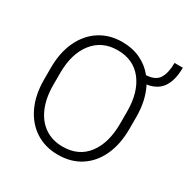

<svg xmlns="http://www.w3.org/2000/svg" viewBox="-174 -917 1054 1079"><g transform="rotate(30 353.5 -377.5)"><path d="M619.1 -393.6V-317.9Q619.1 -217.8 585.2 -144.3Q551.3 -70.8 489.3 -30.5Q427.2 9.8 342.8 9.8Q259.8 9.8 197.3 -30.5Q134.8 -70.8 99.9 -144.3Q64.9 -217.8 64.9 -317.9V-393.6Q64.9 -493.2 99.6 -566.7Q134.3 -640.1 196.5 -680.4Q258.8 -720.7 341.8 -720.7Q407.2 -720.7 460 -695.8Q512.7 -670.9 548.8 -625.5Q609.4 -628.4 631.3 -664.8Q653.3 -701.2 653.3 -765.1H707Q707 -685.5 676.3 -638.7Q645.5 -591.8 577.6 -581.5Q619.1 -502.4 619.1 -393.6ZM559.1 -317.9V-394.5Q559.1 -520 502 -593.8Q444.8 -667.5 341.8 -667.5Q241.2 -667.5 183.1 -593.8Q125 -520 125 -394.5V-317.9Q125 -233.4 151.4 -171.6Q177.7 -109.9 226.8 -76.4Q275.9 -43 342.8 -43Q446.3 -43 502.7 -117.2Q559.1 -191.4 559.1 -317.9Z"/></g></svg>

Font: Vazirmatn FD ExtraLight
Style: Regular
Weight: 200
Designer: Saber Rastikerdar
Foundry: Saber Rastikerdar
Version: Version 33.003